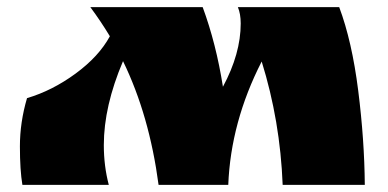

<svg xmlns="http://www.w3.org/2000/svg" viewBox="-20 -520 1092 540"><path d="M657 -454Q657 -481 649 -500H934Q970 -404 987.5 -265Q1005 -126 1006 0H775Q768 -180 716 -347Q629 -177 622 0H426Q400 -196 326 -348Q272 -221 272 -112Q272 -53 286 0H43Q36 -41 36 -108.5Q36 -176 56 -244Q127 -265 192.5 -313Q258 -361 289 -418Q263 -461 234 -500H550Q588 -397 607 -276Q657 -369 657 -454Z"/></svg>

Font: Ruslan Display
Style: Regular
Weight: 400
Version: Version 1.000